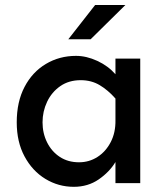

<svg xmlns="http://www.w3.org/2000/svg" viewBox="-20 -721 652 756"><path d="M270.5 14.6Q210 14.6 158.7 -16.6Q107.4 -47.9 76.7 -105Q45.9 -162.1 45.9 -239.3Q45.9 -320.3 76.7 -378.9Q107.4 -437.5 160.6 -469.2Q213.9 -501 279.3 -501Q320.3 -501 362.8 -481.4Q405.3 -461.9 434.6 -428.7V-490.2H532.2V0H434.6V-83Q411.1 -43.9 368.7 -14.6Q326.2 14.6 270.5 14.6ZM291 -82Q331.1 -82 363.8 -103Q396.5 -124 416 -161.6Q435.5 -199.2 434.6 -248V-333Q405.3 -366.2 372.6 -385.7Q339.8 -405.3 297.9 -405.3Q251 -405.3 217.3 -381.8Q183.6 -358.4 165.5 -320.3Q147.5 -282.2 147.5 -239.3Q147.5 -196.3 165.5 -160.2Q183.6 -124 215.8 -103Q248 -82 291 -82ZM249 -566.4 354.5 -701.2H473.6L336.9 -566.4Z"/></svg>

Font: Sen Medium
Style: Regular
Weight: 500
Designer: Kosal Sen, Philatype
Foundry: Philatype
Version: Version 2.000;gftools[0.9.31]